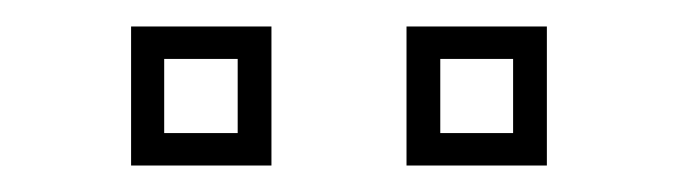

<svg xmlns="http://www.w3.org/2000/svg" viewBox="-20 -691 512 145"><path d="M287 -566V-671H393V-566ZM79 -566V-671H185V-566ZM104 -590.5H159.5V-646.5H104ZM312.5 -590.5H367.5V-646.5H312.5Z"/></svg>

Font: Tourney Condensed Light
Style: Regular
Weight: 300
Width: 3
Designer: Tyler Finck
Foundry: Etcetera Type Co
Version: Version 1.010; ttfautohint (v1.8.3)